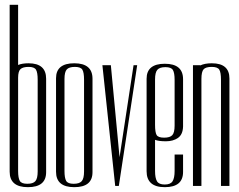

<svg xmlns="http://www.w3.org/2000/svg" viewBox="-20 -770 991 795"><path d="M171 -57Q171 5 95.5 5Q20 5 20 -59V-750H55V-501Q72 -508 98 -508Q171 -508 171 -444ZM136 -440Q136 -470 129 -481.5Q122 -493 98.5 -493Q75 -493 65 -484Q55 -475 55 -448V-62Q55 -33 62 -21Q69 -9 93 -9Q117 -9 126.5 -20Q136 -31 136 -60Z M363 -57Q363 5 287.5 5Q212 5 212 -59V-446Q212 -508 287.5 -508Q363 -508 363 -444ZM328 -440Q328 -470 321 -481.5Q314 -493 290 -493Q266 -493 256.5 -482.5Q247 -472 247 -443V-62Q247 -33 254 -21Q261 -9 285 -9Q309 -9 318.5 -20Q328 -31 328 -60Z M548 -500 472 0H457L404 -500H439L475 -119L533 -500Z M587 -444Q587 -506 662.5 -506Q738 -506 738 -442V-246Q737 -213 717 -199Q697 -185 667 -185Q637 -185 622 -191V-62Q622 -33 630 -19.5Q638 -6 662 -6Q686 -6 694.5 -19.5Q703 -33 703 -62V-130H738V-58Q738 5 662.5 5Q587 5 587 -61ZM622 -253Q622 -222 628.5 -211Q635 -200 659.5 -200Q684 -200 693.5 -210.5Q703 -221 703 -250V-439Q703 -468 696 -480Q689 -492 665 -492Q641 -492 631.5 -481Q622 -470 622 -441Z M895 0V-440Q895 -470 888 -481.5Q881 -493 856.5 -493Q832 -493 823 -483Q814 -473 814 -443V0H779V-500H809V-499Q828 -508 857 -508Q930 -508 930 -445V0Z"/></svg>

Font: Dorsa
Style: Regular
Weight: 400
Version: Version 1.002